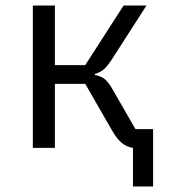

<svg xmlns="http://www.w3.org/2000/svg" viewBox="-20 -536 640 696"><path d="M462 140V0Q440 -3 422.5 -17Q405 -31 388 -60L289 -232H179V0H99V-516H179V-300H289L428 -516H511L385 -320Q368 -294 355 -283.5Q342 -273 324 -268V-264Q344 -261 358 -250.5Q372 -240 387 -214L471 -68H535V140Z"/></svg>

Font: Lilex Nerd Font
Style: Regular
Weight: 400
Designer: Mike Abbink, Paul van der Laan, Pieter van Rosmalen, Mikhael Khrustik
Foundry: Mikhael Khrustik
Version: Version 2.400; ttfautohint (v1.8.4.7-5d5b);Nerd Fonts 3.3.0